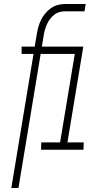

<svg xmlns="http://www.w3.org/2000/svg" viewBox="-20 -755 540 968"><path d="M37 193 149 -483H89V-520H155L165 -580Q168 -599 173 -617.5Q178 -636 186.5 -653.5Q195 -671 207.5 -686.5Q220 -702 236.5 -713.5Q253 -725 271.5 -730Q290 -735 309 -735H412L406 -698H308Q294 -698 279.5 -694Q265 -690 252.5 -680Q240 -670 231 -657.5Q222 -645 216 -631Q210 -617 206 -603Q202 -589 200 -574L191 -520H400L320 -37H402L401 0H187L188 -37H283L357 -483H185L73 193Z"/></svg>

Font: Iosevka SS18 Extralight
Style: Italic
Weight: 200
Italic angle: -9°
Monospace: yes
Designer: Belleve Invis
Foundry: Belleve Invis
Version: Version 25.1.1; ttfautohint (v1.8.4)